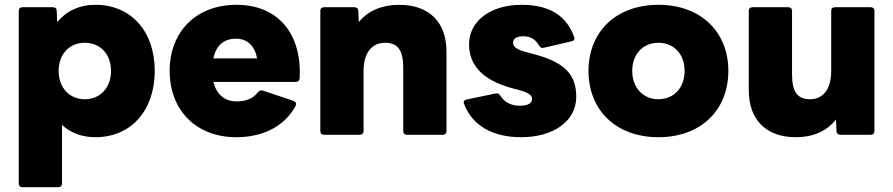

<svg xmlns="http://www.w3.org/2000/svg" viewBox="-20 -561 3717 799"><path d="M222 218C232 218 238 212 238 202V-41C274 -8 321 10 377 10C525 10 624 -101 624 -266C624 -431 525 -541 377 -541C310 -541 256 -515 218 -469L216 -516C216 -526 209 -531 199 -531H74C64 -531 58 -525 58 -516V202C58 212 64 218 74 218ZM333 -148C268 -148 224 -197 224 -266C224 -335 268 -383 333 -383C398 -383 442 -335 442 -266C442 -197 398 -148 333 -148Z M964 10C1065 10 1161 -29 1210 -120C1215 -130 1211 -137 1202 -141L1074 -184C1066 -186 1059 -184 1053 -177C1034 -151 1004 -139 965 -139C915 -139 881 -168 868 -220H1210C1220 -220 1226 -225 1227 -235C1237 -416 1141 -541 964 -541C795 -541 686 -428 686 -266C686 -103 795 10 964 10ZM962 -400C1009 -400 1040 -371 1050 -318H868C879 -372 912 -400 962 -400Z M1477 0C1487 0 1493 -6 1493 -16V-266C1493 -344 1530 -383 1582 -383C1635 -383 1658 -353 1658 -279V-16C1658 -6 1664 0 1674 0H1822C1832 0 1838 -6 1838 -16V-346C1838 -468 1767 -541 1641 -541C1571 -541 1512 -517 1473 -469L1471 -516C1471 -526 1464 -531 1454 -531H1329C1319 -531 1313 -525 1313 -516V-16C1313 -6 1319 0 1329 0Z M2149 10C2282 10 2378 -56 2378 -158C2378 -249 2333 -303 2193 -338L2174 -343C2134 -353 2115 -365 2115 -383C2115 -402 2133 -410 2157 -410C2189 -410 2208 -397 2223 -372C2227 -364 2233 -360 2242 -362L2358 -389C2369 -391 2373 -398 2369 -408C2336 -499 2263 -541 2150 -541C2021 -541 1932 -473 1932 -377C1932 -296 1980 -228 2118 -192L2138 -187C2182 -175 2194 -164 2194 -149C2194 -130 2174 -121 2143 -121C2109 -121 2080 -134 2062 -163C2057 -171 2051 -174 2042 -172L1922 -147C1912 -145 1907 -138 1911 -129C1945 -39 2029 10 2149 10Z M2720 10C2897 10 3011 -103 3011 -266C3011 -428 2897 -541 2720 -541C2543 -541 2429 -428 2429 -266C2429 -103 2543 10 2720 10ZM2720 -148C2655 -148 2611 -197 2611 -266C2611 -335 2655 -383 2720 -383C2785 -383 2829 -335 2829 -266C2829 -197 2785 -148 2720 -148Z M3292 10C3362 10 3420 -14 3459 -64L3461 -16C3461 -5 3468 0 3478 0H3603C3613 0 3619 -6 3619 -16V-516C3619 -525 3613 -531 3603 -531H3455C3445 -531 3439 -525 3439 -516V-265C3439 -187 3403 -148 3351 -148C3299 -148 3276 -178 3276 -252V-516C3276 -525 3270 -531 3260 -531H3112C3102 -531 3096 -525 3096 -516V-185C3096 -64 3167 10 3292 10Z"/></svg>

Font: LINE Seed Sans TH ExtraBold
Style: Regular
Weight: 800
Designer: Dalton Maag Ltd | Thai characters by Cadson Demak Co.,Ltd.
Foundry: Dalton Maag Ltd
Version: Version 1.003